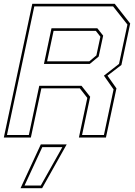

<svg xmlns="http://www.w3.org/2000/svg" viewBox="-32 -720 706 1005"><path d="M-12 0 137 -700H568.5L649.5 -597L603.5 -380L530.5 -324L577.5 -257.5L522.5 0H381L425 -207.5L386 -257.5H184.5L129.5 0ZM4.5 -13.5H119L173.5 -271H394.5L440 -213.5L397.5 -13.5H512L562.5 -252L512 -324L591 -385.5L635 -591.5L560 -686.5H147.5ZM214.5 -399H435.5L472.5 -430L493.5 -528L469.5 -558.5H248.5ZM198 -385.5 237.5 -572H477.5L508 -533.5L484.5 -424L438 -385.5ZM75.5 265 181.5 36H317L188.5 265ZM96.5 251H181.5L294.5 50H189.5Z"/></svg>

Font: Tourney Thin
Style: Italic
Weight: 100
Italic angle: -12°
Designer: Tyler Finck
Foundry: Etcetera Type Co
Version: Version 1.015